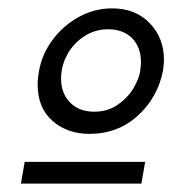

<svg xmlns="http://www.w3.org/2000/svg" viewBox="-20 -743 412 459"><path d="M70 -541Q70 -485 105.5 -454Q141 -423 194 -423Q262 -423 310 -467Q358 -511 370 -576Q372 -592 372 -600Q372 -652 338 -687.5Q304 -723 248 -723Q206 -723 168.5 -702.5Q131 -682 105.5 -647.5Q80 -613 73 -572Q70 -556 70 -541ZM30 -304H318L327 -356H39ZM205 -476Q169 -476 147.5 -498Q126 -520 126 -555Q126 -585 140.5 -612Q155 -639 181 -656Q207 -673 238 -673Q275 -673 296 -651.5Q317 -630 317 -594Q317 -588 315 -572Q312 -554 299 -532Q286 -510 262 -493Q238 -476 205 -476Z"/></svg>

Font: Geom Light
Style: Italic
Weight: 300
Italic angle: -10°
Version: Version 1.102